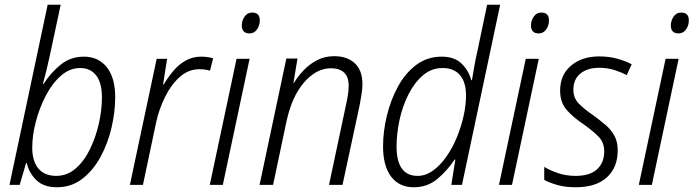

<svg xmlns="http://www.w3.org/2000/svg" viewBox="-20 -780 2926 810"><path d="M220 10Q164 10 133 -20.5Q102 -51 93 -92H90L63 0H20L181 -760H236L189 -540Q182 -508 174 -475.5Q166 -443 161 -426H164Q192 -471 234.5 -506Q277 -541 334 -541Q395 -541 430.5 -496.5Q466 -452 466 -370Q466 -308 450.5 -241.5Q435 -175 404 -118Q373 -61 327 -25.5Q281 10 220 10ZM217 -38Q263 -38 299 -69Q335 -100 359.5 -150.5Q384 -201 397 -258.5Q410 -316 410 -369Q410 -430 386 -461.5Q362 -493 318 -493Q274 -493 237 -460.5Q200 -428 173 -376Q146 -324 131 -266Q116 -208 116 -157Q116 -100 142 -69Q168 -38 217 -38Z M528 0 641 -532H685L668 -424H671Q688 -453 710.5 -480Q733 -507 762.5 -524Q792 -541 828 -541Q856 -541 879 -534L866 -482Q845 -488 821 -488Q775 -488 738.5 -455.5Q702 -423 676.5 -371.5Q651 -320 639 -265L583 0Z M1033 -639Q1000 -639 1000 -673Q1000 -692 1011.5 -709.5Q1023 -727 1044 -727Q1076 -727 1076 -694Q1076 -672 1064 -655.5Q1052 -639 1033 -639ZM865 0 978 -532H1033L920 0Z M1075 0 1188 -533H1235L1218 -430H1220Q1236 -457 1260.5 -483Q1285 -509 1317.5 -526Q1350 -543 1390 -543Q1445 -543 1477 -513Q1509 -483 1509 -425Q1509 -405 1505 -380.5Q1501 -356 1497 -335L1425 0H1368L1440 -339Q1445 -361 1448 -381Q1451 -401 1451 -418Q1451 -492 1375 -492Q1315 -492 1263 -432.5Q1211 -373 1188 -265L1132 0Z M1726 10Q1664 10 1630 -35Q1596 -80 1596 -162Q1596 -225 1612 -291.5Q1628 -358 1659 -415Q1690 -472 1736.5 -506.5Q1783 -541 1843 -541Q1898 -541 1928 -511Q1958 -481 1968 -442H1971Q1976 -472 1981.5 -503Q1987 -534 1994 -564L2035 -760H2090L1929 0H1884L1901 -107H1898Q1867 -60 1825 -25Q1783 10 1726 10ZM1742 -38Q1775 -38 1805.5 -59.5Q1836 -81 1862 -117.5Q1888 -154 1906.5 -198.5Q1925 -243 1935.5 -289.5Q1946 -336 1946 -378Q1946 -433 1920.5 -463Q1895 -493 1847 -493Q1800 -493 1764 -462Q1728 -431 1703 -381.5Q1678 -332 1665.5 -274Q1653 -216 1653 -162Q1653 -38 1742 -38Z M2253 -639Q2220 -639 2220 -673Q2220 -692 2231.5 -709.5Q2243 -727 2264 -727Q2296 -727 2296 -694Q2296 -672 2284 -655.5Q2272 -639 2253 -639ZM2085 0 2198 -532H2253L2140 0Z M2409 10Q2365 10 2331.5 0.5Q2298 -9 2276 -21V-76Q2300 -61 2334.5 -49.5Q2369 -38 2407 -38Q2469 -38 2499 -66Q2529 -94 2529 -141Q2529 -178 2507 -201.5Q2485 -225 2443 -255Q2398 -285 2370.5 -316.5Q2343 -348 2343 -398Q2343 -464 2389 -503Q2435 -542 2508 -542Q2551 -542 2585.5 -532Q2620 -522 2645 -509L2624 -463Q2602 -475 2572.5 -484.5Q2543 -494 2507 -494Q2459 -494 2429 -470Q2399 -446 2399 -402Q2399 -368 2419.5 -345.5Q2440 -323 2481 -295Q2511 -273 2534.5 -253Q2558 -233 2572 -207.5Q2586 -182 2586 -146Q2586 -74 2540.5 -32Q2495 10 2409 10Z M2843 -639Q2810 -639 2810 -673Q2810 -692 2821.5 -709.5Q2833 -727 2854 -727Q2886 -727 2886 -694Q2886 -672 2874 -655.5Q2862 -639 2843 -639ZM2675 0 2788 -532H2843L2730 0Z"/></svg>

Font: Noto Sans SemiCondensed Light
Style: Italic
Weight: 300
Width: 4
Italic angle: -12°
Designer: Monotype Design Team
Foundry: Monotype Imaging Inc.
Version: Version 2.013; ttfautohint (v1.8.4.7-5d5b)